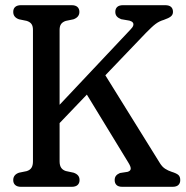

<svg xmlns="http://www.w3.org/2000/svg" viewBox="-20 -720 715 740"><path d="M167.3 -271.1 482.9 -606.2Q491.4 -614.7 493.5 -621.5Q495.5 -628.4 491.8 -633.2Q488 -638 478.9 -640.5L447 -646Q436 -650.2 430.2 -656.9Q424.4 -663.7 424.4 -674.1Q424.4 -686.6 431.9 -693.3Q439.3 -700 454.2 -700H616.6Q631.8 -700 639.3 -693.3Q646.7 -686.6 646.7 -674.1Q646.7 -663.5 638.7 -656.8Q630.7 -650.1 611.6 -643.5Q602.1 -640.7 594.7 -637Q587.2 -633.3 579.8 -627.8Q572.4 -622.3 563.5 -613.9Q554.6 -605.6 542.4 -593.2L184 -218.8ZM298 -382.9 374 -449.2 596.9 -90.3Q605.2 -76.9 616.5 -69.6Q627.8 -62.3 641.1 -58Q660.7 -51.9 667.7 -45.4Q674.7 -38.9 674.7 -25.9Q674.7 -13.7 667.4 -6.9Q660.1 0 644.9 0H451.3Q436.4 0 429.2 -6.9Q422 -13.7 422 -25.9Q422 -36.4 427.4 -42.9Q432.8 -49.3 442.4 -53.2L471.7 -57.7Q482.9 -61.1 483.8 -69Q484.8 -76.8 475.1 -92.6ZM209.7 -98.1Q209.7 -82.8 215.5 -73.9Q221.2 -64.9 233.7 -60.8L263.7 -54.4Q275.2 -50.4 280.9 -43.5Q286.6 -36.6 286.6 -25.9Q286.6 -13.8 279 -6.9Q271.3 0 256.5 0H60.8Q46.5 0 38.8 -6.8Q31 -13.5 31 -25.9Q31 -46.7 53.3 -54.4L83 -60.5Q95.8 -64.6 101.4 -73.6Q107 -82.5 107 -98.1V-604.9Q107 -619.3 101.4 -627.3Q95.8 -635.4 83 -639.5L53.3 -645.6Q31 -653.3 31 -674.1Q31 -686.8 38.8 -693.4Q46.5 -700 60.8 -700H256.2Q271 -700 278.5 -693.1Q286 -686.2 286 -674.1Q286 -653.9 263.1 -645.6L233.7 -639.5Q221.2 -635.4 215.5 -627.3Q209.7 -619.3 209.7 -604.9Z"/></svg>

Font: Fraunces 144pt S100 Black
Style: Regular
Weight: 900
Version: Version 1.000